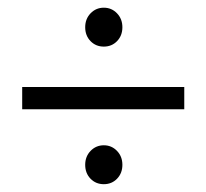

<svg xmlns="http://www.w3.org/2000/svg" viewBox="-20 -575 531 494"><path d="M213.1 -540.8Q227.1 -555.2 247.1 -555.2Q267.1 -555.2 281 -540.8Q294.9 -526.4 294.9 -504.9Q294.9 -483.4 281.2 -469.2Q267.6 -455.1 247.1 -455.1Q226.6 -455.1 212.9 -469.2Q199.2 -483.4 199.2 -504.9Q199.2 -526.4 213.1 -540.8ZM37.1 -351.1H454.1V-293.9H37.1ZM213.1 -186.8Q227.1 -201.2 247.1 -201.2Q267.1 -201.2 281 -186.8Q294.9 -172.4 294.9 -150.9Q294.9 -129.4 281.2 -115.2Q267.6 -101.1 247.1 -101.1Q226.6 -101.1 212.9 -115.2Q199.2 -129.4 199.2 -150.9Q199.2 -172.4 213.1 -186.8Z"/></svg>

Font: Montserrat-Arabic Light
Style: Regular
Weight: 300
Designer: Mohamed Gaber
Foundry: Kief Type Foundry
Version: Version 5.008;PS 005.008;hotconv 1.0.88;makeotf.lib2.5.64775